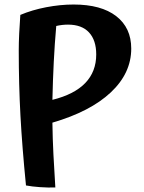

<svg xmlns="http://www.w3.org/2000/svg" viewBox="-20 -762 639 850"><path d="M212 -219Q213 -147 216.5 -78.5Q220 -10 225 68Q193 69 157 66.5Q121 64 95 59Q78 -112 70.5 -250.5Q63 -389 63 -538Q63 -572 65 -614.5Q67 -657 70 -696Q122 -718 184.5 -730Q247 -742 306 -742Q428 -742 494.5 -690.5Q561 -639 561 -547Q561 -438 470.5 -353Q380 -268 212 -219ZM406 -521Q406 -584 374 -618.5Q342 -653 281 -653Q268 -653 255 -651.5Q242 -650 229 -647Q222 -568 218 -487.5Q214 -407 212 -320Q309 -344 357.5 -394.5Q406 -445 406 -521Z"/></svg>

Font: Atma SemiBold
Style: Regular
Weight: 600
Designer: Gregori Vincens, Jeremie Hornus, Riccardo Olocco, Yoann Minet.
Foundry: black foundry
Version: Version 1.102;PS 1.100;hotconv 1.0.86;makeotf.lib2.5.63406